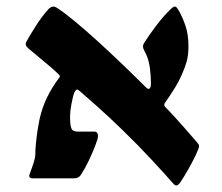

<svg xmlns="http://www.w3.org/2000/svg" viewBox="-20 -548 682 590"><path d="M521.5 22Q519 22 517.1 20.3Q515.1 18.6 513.7 17.6Q486.8 -13.2 446.5 -56.6Q406.2 -100.1 355.5 -149.4Q313.5 -189.9 280.8 -219.2Q248 -248.5 229.5 -264.2Q225.6 -267.6 222.4 -270.3Q219.2 -272.9 217.3 -272.9Q211.9 -272.9 206.5 -258.8Q204.1 -251 199.7 -229Q195.3 -207 195.3 -186.5Q195.3 -157.7 201.7 -149.4Q204.1 -146.5 209 -145Q213.9 -143.6 216.3 -143.6H269.5Q281.2 -143.6 281.2 -129.4Q281.2 -122.6 272.7 -100.3Q264.2 -78.1 252.2 -53.2Q240.2 -28.3 230 -13.2Q223.1 0 207.5 0H79.6Q69.8 0 69.8 -7.8Q69.8 -10.7 72.8 -17.6Q76.2 -25.9 82.3 -44.4Q88.4 -63 88.4 -71.8Q88.4 -87.9 90.6 -109.4Q92.8 -130.9 95.9 -150.9Q99.1 -170.9 101.6 -182.1Q109.9 -218.8 124.8 -249Q139.6 -279.3 161.1 -308.1Q164.1 -311 164.1 -314Q164.1 -315.4 160.6 -319.1Q157.2 -322.8 154.8 -324.7Q143.1 -335.9 125.5 -350.6Q107.9 -365.2 91.6 -378.9Q75.2 -392.6 66.4 -399.9Q59.1 -406.7 59.1 -412.1Q59.1 -417 60.5 -418.9Q70.3 -437 89.6 -467.5Q108.9 -498 129.9 -521Q137.7 -527.8 143.6 -527.8Q146.5 -527.8 149.2 -526.6Q151.9 -525.4 154.3 -524.4Q176.3 -510.3 209.7 -482.7Q243.2 -455.1 281.2 -420.4Q319.3 -385.7 357.4 -349.1Q395.5 -312.5 427.2 -280.8Q429.2 -278.8 431.6 -276.9Q434.1 -274.9 436 -274.9Q443.8 -274.9 443.8 -291.5Q443.8 -313 440.9 -336.4Q438 -359.9 430.7 -377.4Q426.8 -386.2 423.1 -393.1Q419.4 -399.9 419.4 -404.3Q419.4 -411.1 423.8 -417.5Q437 -438.5 459.5 -468.5Q481.9 -498.5 507.3 -522.5Q509.8 -524.4 512 -526.1Q514.2 -527.8 517.1 -527.8Q520.5 -527.8 523.2 -524.7Q525.9 -521.5 527.8 -518.1Q541 -495.6 550 -468.5Q559.1 -441.4 559.1 -406.7Q559.1 -378.4 553.7 -359.1Q548.3 -339.8 539.1 -319.8Q530.3 -298.8 515.9 -275.6Q501.5 -252.4 485.8 -230.5Q484.9 -228.5 484.9 -225.6Q484.9 -222.2 487.3 -219.7Q501 -206.1 517.8 -187.5Q534.7 -168.9 550.3 -151.1Q565.9 -133.3 576.7 -120.8Q587.4 -108.4 588.4 -106.9Q591.8 -102.1 591.8 -99.6Q591.8 -96.2 590.6 -93.5Q589.4 -90.8 588.4 -87.4Q581.1 -68.8 568.6 -45.9Q556.2 -22.9 545.2 -5.1Q534.2 12.7 530.8 16.6Q528.8 18.6 526.4 20.3Q523.9 22 521.5 22Z"/></svg>

Font: David Libre
Style: Bold
Weight: 700
Designer: Ismar David, J. Victor Gaultney, Annie Olsen and Meir Sadan
Foundry: Monotype Imaging Inc. & SIL International
Version: Version 1.100; ttfautohint (v1.8.4.7-5d5b)